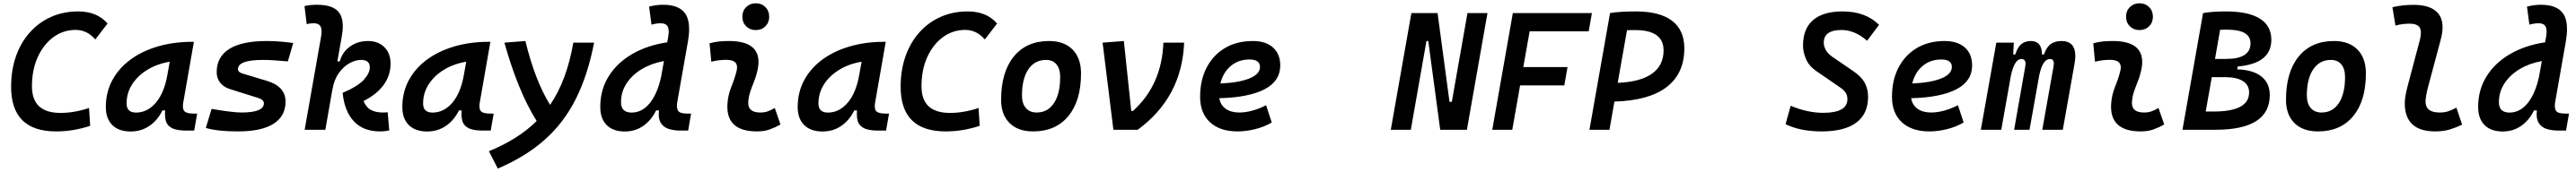

<svg xmlns="http://www.w3.org/2000/svg" viewBox="-20 -771 15274 1022"><path d="M313 9.8Q45.9 9.8 45.9 -255.4Q45.9 -354.5 74.7 -436.5Q103.5 -518.6 156.5 -578.1Q209.5 -637.7 282.5 -670.4Q355.5 -703.1 443.4 -703.1Q555.7 -703.1 617.7 -631.3L544.9 -536.6Q496.1 -593.3 429.2 -593.3Q354.5 -593.3 295.9 -549.8Q237.3 -506.3 203.4 -430.9Q169.4 -355.5 169.4 -258.8Q169.4 -100.1 337.9 -100.1Q421.4 -100.1 507.8 -129.4L514.6 -23.4Q415 9.8 313 9.8Z M754.9 10.3Q684.6 10.3 646 -27.8Q607.4 -65.9 607.4 -135.3Q607.4 -223.1 646 -294.7Q684.6 -366.2 753.7 -417Q822.8 -467.8 916 -495.1Q1009.3 -522.5 1118.2 -522.5H1129.4L1066.4 -161.6Q1064.5 -149.4 1064.5 -140.1Q1064.5 -120.6 1072.8 -110.8Q1085.4 -96.2 1127 -96.2H1148.9L1131.3 4.9H1085.4Q1026.4 4.9 998.3 -10.5Q970.2 -25.9 962.9 -53.2Q958 -71.8 958 -93.3Q958 -103.5 959 -114.7H942.9Q913.1 -54.7 864.5 -22.2Q815.9 10.3 754.9 10.3ZM786.6 -102.1Q853.5 -102.1 903.6 -160.4Q953.6 -218.8 972.2 -325.7L986.3 -404.3Q912.6 -392.1 854.7 -356.9Q796.9 -321.8 763.7 -270.3Q730.5 -218.8 730.5 -156.2Q730.5 -102.1 786.6 -102.1Z M1391.1 9.8Q1270 9.8 1200.2 -10.7L1234.4 -124Q1293.9 -113.8 1339.1 -108.2Q1384.3 -102.5 1411.1 -102.5Q1544.4 -102.5 1544.4 -157.2Q1544.4 -178.2 1510.7 -189L1344.7 -241.2Q1304.7 -253.9 1284.7 -280.3Q1264.6 -306.6 1264.6 -342.3Q1264.6 -433.6 1339.8 -480.5Q1415 -527.3 1561 -527.3Q1598.6 -527.3 1638.4 -524.2Q1678.2 -521 1718.3 -515.6L1686.5 -406.2Q1643.6 -410.2 1606.2 -412.6Q1568.8 -415 1540 -415Q1390.6 -415 1390.6 -359.9Q1390.6 -341.8 1419.9 -333.5L1562.5 -290.5Q1672.9 -256.8 1672.9 -167.5Q1672.9 -80.6 1601.3 -35.4Q1529.8 9.8 1391.1 9.8Z M2232.9 9.8Q2134.8 9.8 2078.6 -49.3Q2022.5 -108.4 2011.2 -219.2Q2103 -258.8 2137.7 -297.9Q2172.4 -336.9 2172.4 -370.6Q2172.4 -415 2120.6 -415Q2087.4 -415 2051.8 -395.3Q2016.1 -375.5 1988.3 -336.4Q1960.4 -297.4 1950.7 -238.3V-240.2L1908.7 0H1786.1L1883.3 -552.2Q1886.2 -569.8 1886.2 -583.5Q1886.2 -602.5 1880.4 -613.8Q1869.6 -632.8 1840.8 -632.8Q1830.1 -632.8 1819.3 -631.6Q1808.6 -630.4 1798.3 -627.4L1785.2 -734.9Q1803.7 -739.3 1822.3 -741Q1840.8 -742.7 1859.4 -742.7Q1954.1 -742.7 1988.8 -698.2Q2012.2 -668.5 2012.2 -614.3Q2012.2 -587.9 2006.3 -555.2L1980 -406.2H1994.6Q2008.8 -460.9 2054.4 -494.1Q2100.1 -527.3 2161.6 -527.3Q2222.2 -527.3 2258.8 -490.7Q2295.4 -454.1 2295.4 -393.1Q2295.4 -321.8 2253.4 -265.1Q2211.4 -208.5 2135.3 -170.9Q2149.9 -133.8 2178.2 -118.2Q2206.5 -102.5 2250.5 -102.5Q2260.3 -102.5 2266.1 -103Q2272 -103.5 2278.3 -104L2287.6 3.9Q2275.4 6.3 2262.7 8.1Q2250 9.8 2232.9 9.8Z M2512.7 10.3Q2442.4 10.3 2403.8 -27.8Q2365.2 -65.9 2365.2 -135.3Q2365.2 -223.1 2403.8 -294.7Q2442.4 -366.2 2511.5 -417Q2580.6 -467.8 2673.8 -495.1Q2767.1 -522.5 2876 -522.5H2887.2L2824.2 -161.6Q2822.3 -149.4 2822.3 -140.1Q2822.3 -120.6 2830.6 -110.8Q2843.3 -96.2 2884.8 -96.2H2906.7L2889.2 4.9H2843.3Q2784.2 4.9 2756.1 -10.5Q2728 -25.9 2720.7 -53.2Q2715.8 -71.8 2715.8 -93.3Q2715.8 -103.5 2716.8 -114.7H2700.7Q2670.9 -54.7 2622.3 -22.2Q2573.7 10.3 2512.7 10.3ZM2544.4 -102.1Q2611.3 -102.1 2661.4 -160.4Q2711.4 -218.8 2730 -325.7L2744.1 -404.3Q2670.4 -392.1 2612.5 -356.9Q2554.7 -321.8 2521.5 -270.3Q2488.3 -218.8 2488.3 -156.2Q2488.3 -102.1 2544.4 -102.1Z M2931.2 230.5 2878.4 127.4Q3053.7 55.7 3161.6 -52.2Q3105.5 -141.6 3058.1 -257.3Q3010.7 -373 2970.2 -517.6L3094.7 -527.3Q3152.3 -290.5 3241.2 -147.9Q3292 -222.7 3325.7 -314.2Q3359.4 -405.8 3378.9 -517.6H3502Q3464.8 -324.7 3393.3 -182.4Q3321.8 -40 3208 60.5Q3094.2 161.1 2931.2 230.5Z M3684.1 10.3Q3614.7 10.3 3576.7 -27.8Q3538.6 -65.9 3538.6 -135.3Q3538.6 -238.8 3589.4 -319.1Q3640.1 -399.4 3729.7 -450.9Q3819.3 -502.4 3935.5 -519.5L3941.4 -552.2Q3944.3 -569.3 3944.3 -582.5Q3944.3 -602.1 3938 -613.8Q3927.2 -632.8 3897.9 -632.8Q3870.6 -632.8 3842.3 -624.5L3828.1 -731.9Q3871.1 -742.7 3911.1 -742.7Q4005.4 -742.7 4042 -690.9Q4065.4 -657.2 4065.4 -598.1Q4065.4 -565.9 4058.6 -525.9L3996.1 -170.4Q3993.2 -154.8 3993.2 -142.6Q3993.2 -124 3999.5 -113.8Q4009.3 -96.2 4053.2 -96.2H4077.1L4059.6 4.9H4016.1Q3976.6 4.9 3945.3 -4.6Q3914.1 -14.2 3897.9 -40Q3885.3 -59.6 3885.3 -92.3Q3885.3 -103 3886.7 -114.7H3869.6Q3840.8 -55.7 3793 -22.7Q3745.1 10.3 3684.1 10.3ZM3899.9 -317.4 3916 -408.2Q3842.8 -395 3785.2 -360.6Q3727.5 -326.2 3694.6 -275.6Q3661.6 -225.1 3661.6 -164.1Q3661.6 -102.1 3724.6 -102.1Q3786.6 -102.1 3832.3 -158.4Q3877.9 -214.8 3899.9 -317.4Z M4573.2 -129.4 4606.9 -31.2Q4577.1 -14.2 4543.9 -2.2Q4510.7 9.8 4467.8 9.8Q4292 9.8 4292 -136.7Q4292 -145 4292.5 -153.3Q4295.9 -206.5 4315.9 -255.9Q4335.9 -305.2 4346.7 -349.1Q4349.6 -361.3 4349.6 -371.1Q4349.6 -415.5 4286.1 -415.5Q4239.7 -415.5 4196.8 -404.3L4186.5 -513.7Q4215.3 -522 4244.1 -524.7Q4272.9 -527.3 4301.8 -527.3Q4476.6 -527.3 4476.6 -402.8Q4476.6 -377 4468.8 -345.2Q4460.9 -312 4449.2 -283.7Q4437.5 -254.9 4428 -226.8Q4418.5 -198.7 4416 -166.5Q4411.6 -102.5 4486.8 -102.5Q4511.2 -102.5 4529.5 -108.6Q4547.9 -114.7 4573.2 -129.4ZM4460.4 -592.3Q4426.3 -592.3 4403.6 -614.7Q4380.9 -637.2 4380.9 -671.9Q4380.9 -706.5 4403.6 -729Q4426.3 -751.5 4460.4 -751.5Q4495.1 -751.5 4517.6 -729Q4540 -706.5 4540 -671.9Q4540 -637.2 4517.6 -614.7Q4495.1 -592.3 4460.4 -592.3Z M4856.4 10.3Q4786.1 10.3 4747.6 -27.8Q4709 -65.9 4709 -135.3Q4709 -223.1 4747.6 -294.7Q4786.1 -366.2 4855.2 -417Q4924.3 -467.8 5017.6 -495.1Q5110.8 -522.5 5219.7 -522.5H5231L5168 -161.6Q5166 -149.4 5166 -140.1Q5166 -120.6 5174.3 -110.8Q5187 -96.2 5228.5 -96.2H5250.5L5232.9 4.9H5187Q5127.9 4.9 5099.9 -10.5Q5071.8 -25.9 5064.5 -53.2Q5059.6 -71.8 5059.6 -93.3Q5059.6 -103.5 5060.5 -114.7H5044.4Q5014.6 -54.7 4966.1 -22.2Q4917.5 10.3 4856.4 10.3ZM4888.2 -102.1Q4955.1 -102.1 5005.1 -160.4Q5055.2 -218.8 5073.7 -325.7L5087.9 -404.3Q5014.2 -392.1 4956.3 -356.9Q4898.4 -321.8 4865.2 -270.3Q4832 -218.8 4832 -156.2Q4832 -102.1 4888.2 -102.1Z M5586.4 9.8Q5319.3 9.8 5319.3 -255.4Q5319.3 -354.5 5348.1 -436.5Q5377 -518.6 5429.9 -578.1Q5482.9 -637.7 5555.9 -670.4Q5628.9 -703.1 5716.8 -703.1Q5829.1 -703.1 5891.1 -631.3L5818.4 -536.6Q5769.5 -593.3 5702.6 -593.3Q5627.9 -593.3 5569.3 -549.8Q5510.7 -506.3 5476.8 -430.9Q5442.9 -355.5 5442.9 -258.8Q5442.9 -100.1 5611.3 -100.1Q5694.8 -100.1 5781.2 -129.4L5788.1 -23.4Q5688.5 9.8 5586.4 9.8Z M6104.5 9.8Q6015.1 9.8 5965.1 -39.8Q5915 -89.4 5915 -177.7Q5915 -342.8 5990.2 -435.1Q6065.4 -527.3 6199.2 -527.3Q6288.6 -527.3 6338.6 -476.6Q6388.7 -425.8 6388.7 -335Q6388.7 -172.4 6313.7 -81.3Q6238.8 9.8 6104.5 9.8ZM6126 -102.5Q6191.4 -102.5 6228.3 -158.4Q6265.1 -214.4 6265.1 -314Q6265.1 -361.8 6243.2 -388.4Q6221.2 -415 6181.2 -415Q6114.3 -415 6076.4 -359.1Q6038.6 -303.2 6038.6 -203.6Q6038.6 -156.2 6061.5 -129.4Q6084.5 -102.5 6126 -102.5Z M6580.6 0 6516.6 -517.6 6642.6 -527.3 6686.5 -111.8H6696.8Q6867.7 -266.6 6877 -517.6H7000Q6986.8 -191.9 6724.6 0Z M7327.1 -102.5Q7363.8 -102.5 7405.5 -114Q7447.3 -125.5 7485.8 -146L7519.5 -43Q7472.7 -16.1 7419.2 -3.2Q7365.7 9.8 7316.9 9.8Q7212.4 9.8 7153.6 -44.4Q7094.7 -98.6 7094.7 -195.8Q7094.7 -295.4 7133.8 -370.1Q7172.9 -444.8 7242.9 -486.1Q7313 -527.3 7406.7 -527.3Q7483.9 -527.3 7526.9 -488.8Q7569.8 -450.2 7569.8 -381.8Q7569.8 -289.1 7476.6 -240.5Q7383.3 -191.9 7208.5 -187.5Q7215.3 -147 7246.1 -124.8Q7276.9 -102.5 7327.1 -102.5ZM7214.8 -274.9Q7326.2 -279.8 7387.9 -305.4Q7449.7 -331.1 7449.7 -373Q7449.7 -417.5 7387.2 -417.5Q7322.3 -417.5 7276.6 -379.2Q7231 -340.8 7214.8 -274.9Z M7617.2 0Z M8518.1 0 8447.3 -527.3H8436.5L8343.8 0H8225.1L8347.2 -693.4H8502.4L8573.2 -166H8586.9L8679.7 -693.4H8798.3L8676.3 0Z M8826.7 0 8948.7 -693.4H9417.5L9398.4 -585H9048.3L9010.7 -372.6H9272.9L9253.9 -263.7H8991.7L8945.3 0Z M9402.8 0 9524.9 -693.4Q9583.5 -703.1 9678.2 -703.1Q9819.8 -703.1 9892.6 -647.5Q9965.3 -591.8 9965.3 -483.9Q9965.3 -334 9860.4 -253.7Q9755.4 -173.3 9550.8 -167.5L9521.5 0ZM9570.3 -278.8Q9704.6 -284.2 9773.4 -333Q9842.3 -381.8 9842.3 -471.7Q9842.3 -592.3 9673.8 -592.3Q9648.9 -592.3 9625.5 -591.8Z M9960.9 0Z M10779.3 9.8Q10652.8 9.8 10565.4 -33.2L10595.7 -142.6Q10695.8 -100.6 10788.6 -100.6Q10932.1 -100.6 10932.1 -182.1Q10932.1 -204.1 10921.9 -220Q10911.6 -235.8 10888.2 -252L10747.1 -349.1Q10704.6 -378.4 10686.8 -419.9Q10668.9 -461.4 10668.9 -500.5Q10668.9 -600.6 10728.8 -651.9Q10788.6 -703.1 10902.8 -703.1Q11040 -703.1 11119.6 -623.5L11048.8 -528.8Q10976.1 -592.8 10897 -592.8Q10792 -592.8 10792 -517.6Q10792 -495.6 10804.2 -473.6Q10816.4 -451.7 10841.3 -434.6L10967.8 -347.7Q11015.6 -314.9 11035.2 -278.1Q11054.7 -241.2 11054.7 -196.3Q11054.7 -94.7 10984.9 -42.5Q10915 9.8 10779.3 9.8Z M11428.7 -102.5Q11465.3 -102.5 11507.1 -114Q11548.8 -125.5 11587.4 -146L11621.1 -43Q11574.2 -16.1 11520.8 -3.2Q11467.3 9.8 11418.5 9.8Q11314 9.8 11255.1 -44.4Q11196.3 -98.6 11196.3 -195.8Q11196.3 -295.4 11235.4 -370.1Q11274.4 -444.8 11344.5 -486.1Q11414.6 -527.3 11508.3 -527.3Q11585.4 -527.3 11628.4 -488.8Q11671.4 -450.2 11671.4 -381.8Q11671.4 -289.1 11578.1 -240.5Q11484.9 -191.9 11310.1 -187.5Q11316.9 -147 11347.7 -124.8Q11378.4 -102.5 11428.7 -102.5ZM11316.4 -274.9Q11427.7 -279.8 11489.5 -305.4Q11551.3 -331.1 11551.3 -373Q11551.3 -417.5 11488.8 -417.5Q11423.8 -417.5 11378.2 -379.2Q11332.5 -340.8 11316.4 -274.9Z M11918.5 -517.6 11915 -447.3H11927.2Q11940.9 -490.7 11963.4 -509Q11985.8 -527.3 12019.5 -527.3Q12085 -527.3 12085.9 -447.3H12097.2Q12112.3 -491.2 12137.7 -509.3Q12163.1 -527.3 12200.7 -527.3Q12283.2 -527.3 12283.2 -438.5Q12283.2 -417 12278.3 -390.6L12209 0H12087.4L12154.3 -377.4Q12155.8 -386.7 12155.8 -393.6Q12155.8 -420.4 12132.8 -420.4Q12089.8 -420.4 12069.3 -323.2L12011.7 0H11920.4L11986.8 -377.4Q11988.3 -385.7 11988.3 -392.1Q11988.3 -420.4 11962.9 -420.4Q11922.4 -420.4 11900.9 -319.3L11844.2 0H11723.1L11814.9 -517.6Z M12776.4 -129.4 12810.1 -31.2Q12780.3 -14.2 12747.1 -2.2Q12713.9 9.8 12670.9 9.8Q12495.1 9.8 12495.1 -136.7Q12495.1 -145 12495.6 -153.3Q12499 -206.5 12519 -255.9Q12539.1 -305.2 12549.8 -349.1Q12552.7 -361.3 12552.7 -371.1Q12552.7 -415.5 12489.3 -415.5Q12442.9 -415.5 12399.9 -404.3L12389.6 -513.7Q12418.5 -522 12447.3 -524.7Q12476.1 -527.3 12504.9 -527.3Q12679.7 -527.3 12679.7 -402.8Q12679.7 -377 12671.9 -345.2Q12664.1 -312 12652.3 -283.7Q12640.6 -254.9 12631.1 -226.8Q12621.6 -198.7 12619.1 -166.5Q12614.7 -102.5 12689.9 -102.5Q12714.4 -102.5 12732.7 -108.6Q12751 -114.7 12776.4 -129.4ZM12663.6 -592.3Q12629.4 -592.3 12606.7 -614.7Q12584 -637.2 12584 -671.9Q12584 -706.5 12606.7 -729Q12629.4 -751.5 12663.6 -751.5Q12698.2 -751.5 12720.7 -729Q12743.2 -706.5 12743.2 -671.9Q12743.2 -637.2 12720.7 -614.7Q12698.2 -592.3 12663.6 -592.3Z M12918.5 0 13040.5 -693.4Q13094.7 -703.1 13176.8 -703.1Q13309.1 -703.1 13377.2 -660.4Q13445.3 -617.7 13445.3 -534.7Q13445.3 -393.1 13246.1 -376L13243.2 -358.9Q13336.9 -356 13386.5 -316.4Q13436 -276.9 13436 -206.1Q13436 0 13114.3 0ZM13056.2 -108.4H13104.5Q13313.5 -108.4 13313.5 -221.7Q13313.5 -265.6 13276.9 -289.1Q13240.2 -312.5 13171.4 -312.5H13092.3ZM13111.3 -420.9H13177.2Q13321.8 -420.9 13321.8 -513.7Q13321.8 -594.7 13184.1 -594.7Q13162.1 -594.7 13141.6 -594.2Z M13721.7 9.8Q13632.3 9.8 13582.3 -39.8Q13532.2 -89.4 13532.2 -177.7Q13532.2 -342.8 13607.4 -435.1Q13682.6 -527.3 13816.4 -527.3Q13905.8 -527.3 13955.8 -476.6Q14005.9 -425.8 14005.9 -335Q14005.9 -172.4 13930.9 -81.3Q13856 9.8 13721.7 9.8ZM13743.2 -102.5Q13808.6 -102.5 13845.5 -158.4Q13882.3 -214.4 13882.3 -314Q13882.3 -361.8 13860.4 -388.4Q13838.4 -415 13798.3 -415Q13731.4 -415 13693.6 -359.1Q13655.8 -303.2 13655.8 -203.6Q13655.8 -156.2 13678.7 -129.4Q13701.7 -102.5 13743.2 -102.5Z M14417.5 9.8Q14236.3 9.8 14236.3 -157.7Q14236.3 -174.3 14240.5 -201.4Q14244.6 -228.5 14256.8 -272.9L14326.2 -535.2Q14332 -558.1 14332 -575.7Q14332 -595.2 14324.7 -607.4Q14310.5 -630.4 14264.6 -630.4Q14244.1 -630.4 14222.9 -627.7Q14201.7 -625 14181.2 -618.7L14163.1 -728Q14194.3 -735.8 14226.1 -739Q14257.8 -742.2 14289.1 -742.2Q14394 -742.2 14435.5 -689.9Q14460.4 -658.7 14460.4 -608.9Q14460.4 -575.2 14448.7 -532.7L14379.4 -272.9Q14367.7 -230 14363.5 -205.6Q14359.4 -181.2 14359.4 -168.5Q14358.9 -102.5 14442.4 -102.5Q14470.2 -102.5 14491.7 -109.1Q14513.2 -115.7 14542.5 -131.3L14576.2 -30.3Q14542 -13.7 14504.2 -2Q14466.3 9.8 14417.5 9.8Z M14816.9 10.3Q14747.6 10.3 14709.5 -27.8Q14671.4 -65.9 14671.4 -135.3Q14671.4 -238.8 14722.2 -319.1Q14772.9 -399.4 14862.5 -450.9Q14952.1 -502.4 15068.4 -519.5L15074.2 -552.2Q15077.1 -569.3 15077.1 -582.5Q15077.1 -602.1 15070.8 -613.8Q15060.1 -632.8 15030.8 -632.8Q15003.4 -632.8 14975.1 -624.5L14960.9 -731.9Q15003.9 -742.7 15043.9 -742.7Q15138.2 -742.7 15174.8 -690.9Q15198.2 -657.2 15198.2 -598.1Q15198.2 -565.9 15191.4 -525.9L15128.9 -170.4Q15126 -154.8 15126 -142.6Q15126 -124 15132.3 -113.8Q15142.1 -96.2 15186 -96.2H15210L15192.4 4.9H15148.9Q15109.4 4.9 15078.1 -4.6Q15046.9 -14.2 15030.8 -40Q15018.1 -59.6 15018.1 -92.3Q15018.1 -103 15019.5 -114.7H15002.4Q14973.6 -55.7 14925.8 -22.7Q14877.9 10.3 14816.9 10.3ZM15032.7 -317.4 15048.8 -408.2Q14975.6 -395 14918 -360.6Q14860.4 -326.2 14827.4 -275.6Q14794.4 -225.1 14794.4 -164.1Q14794.4 -102.1 14857.4 -102.1Q14919.4 -102.1 14965.1 -158.4Q15010.7 -214.8 15032.7 -317.4Z"/></svg>

Font: CaskaydiaCove NFP SemiBold
Style: Italic
Weight: 600
Italic angle: -10°
Designer: Aaron Bell
Foundry: Saja Typeworks
Version: Version 2111.001; VTT 6.35;Nerd Fonts 3.1.1